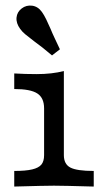

<svg xmlns="http://www.w3.org/2000/svg" viewBox="-20 -685 388 705"><path d="M141.9 -115.3V-287.1Q141.9 -325.8 116.9 -341.9Q91.9 -358.1 32.3 -358.1V-415.3Q73.4 -412.9 114.5 -412.9Q171 -412.9 214.5 -424.2V-115.3Q214.5 -82.3 238.3 -69.8Q262.1 -57.3 324.2 -57.3V0Q211.3 -3.2 178.2 -3.2Q145.2 -3.2 32.3 0V-57.3Q74.2 -57.3 98 -62.9Q121.8 -68.5 131.9 -80.6Q141.9 -92.7 141.9 -115.3ZM104.8 -533.9Q83.9 -550 73 -558.9Q62.1 -567.7 54 -579Q38.7 -600 40.7 -620.6Q42.7 -641.1 59.7 -654Q76.6 -666.9 98 -664.1Q119.4 -661.3 133.9 -641.1Q141.9 -629.8 149.6 -614.1Q157.3 -598.4 165.3 -579.8Q171.8 -563.7 180.6 -545.2Q189.5 -526.6 200 -504L171 -481.5Q153.2 -496.8 136.3 -510.1Q119.4 -523.4 104.8 -533.9Z"/></svg>

Font: Playfair Micro SmCond SmLight
Style: Regular
Weight: 360
Width: 4
Designer: Claus Eggers Sørensen
Foundry: Claus Eggers Sørensen
Version: Version 2.100;Glyphs 3.2 (3219)